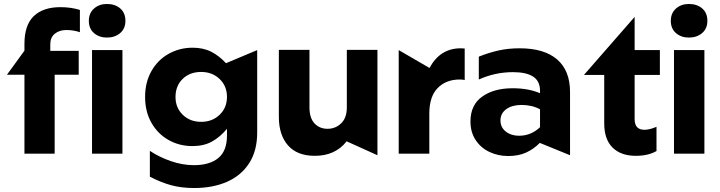

<svg xmlns="http://www.w3.org/2000/svg" viewBox="-20 -773 3622 966"><path d="M284 -737Q197 -737 150 -692Q103 -647 103 -552V-518L15 -397H103V0H255V-397H376V-517H233V-550Q233 -585 256 -603.5Q279 -622 314 -622Q349 -622 382 -611V-723Q337 -737 284 -737ZM596 -521H443V0H596ZM427 -668Q427 -629 453 -606.5Q479 -584 518 -584Q558 -584 584.5 -606.5Q611 -629 611 -668Q611 -708 585 -730.5Q559 -753 518 -753Q479 -753 453 -730Q427 -707 427 -668Z M863 -285Q863 -341 899 -376Q935 -411 992 -411Q1048 -411 1085 -375.5Q1122 -340 1122 -286Q1122 -231 1085 -195.5Q1048 -160 992 -160Q936 -160 899.5 -195.5Q863 -231 863 -285ZM956 58Q898 58 839 37.5Q780 17 734 -14V116Q790 145 841.5 159Q893 173 957 173Q1051 173 1122.5 141.5Q1194 110 1234 47.5Q1274 -15 1274 -106V-521L1117 -455Q1083 -492 1043 -512.5Q1003 -533 949 -533Q884 -533 829 -502.5Q774 -472 742 -415.5Q710 -359 710 -285Q710 -212 741.5 -156Q773 -100 827.5 -69Q882 -38 948 -38Q1005 -38 1046 -60.5Q1087 -83 1122 -125V-91Q1122 -14 1078.5 22Q1035 58 956 58Z M1564 11Q1667 11 1724 -62L1879 8V-522H1725V-233Q1725 -180 1696.5 -152.5Q1668 -125 1628 -125Q1588 -125 1562.5 -152Q1537 -179 1537 -233V-522H1383V-185Q1383 -94 1429 -41.5Q1475 11 1564 11Z M2298 -530Q2194 -530 2141 -431L1986 -521V0H2140V-202Q2140 -287 2182 -330Q2224 -373 2293 -373Q2312 -373 2318 -370V-529Q2312 -530 2298 -530Z M2591 -90Q2552 -90 2525 -111Q2498 -132 2498 -167Q2498 -203 2527.5 -224Q2557 -245 2603 -245Q2657 -245 2697 -223V-133Q2652 -90 2591 -90ZM2595 -530Q2537 -530 2488 -519Q2439 -508 2389 -488V-373Q2471 -410 2561 -410Q2628 -410 2662.5 -387.5Q2697 -365 2697 -316V-304Q2639 -329 2559 -329Q2465 -329 2406 -287Q2347 -245 2347 -162Q2347 -108 2373 -68.5Q2399 -29 2442.5 -8.5Q2486 12 2537 12Q2588 12 2626 -5Q2664 -22 2696 -54L2848 8V-310Q2848 -418 2783 -474Q2718 -530 2595 -530Z M3179 11Q3241 11 3283 -13V-135Q3248 -120 3222 -120Q3173 -120 3173 -174V-396H3300V-521H3173V-688L2918 -396H3020V-152Q3020 -72 3062 -30.5Q3104 11 3179 11Z M3524 -521H3371V0H3524ZM3355 -668Q3355 -629 3381 -606.5Q3407 -584 3446 -584Q3486 -584 3512.5 -606.5Q3539 -629 3539 -668Q3539 -708 3513 -730.5Q3487 -753 3446 -753Q3407 -753 3381 -730Q3355 -707 3355 -668Z"/></svg>

Font: Geom
Style: Bold
Weight: 700
Version: Version 1.102